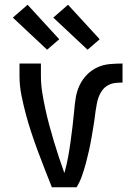

<svg xmlns="http://www.w3.org/2000/svg" viewBox="-20 -787 540 807"><path d="M198 0Q183 -38 168 -76Q153 -114 139 -152Q125 -190 112 -229Q99 -268 88.5 -307.5Q78 -347 70 -387Q62 -427 62 -468V-520H152V-468Q152 -433 157.5 -398.5Q163 -364 170.5 -329.5Q178 -295 187 -261.5Q196 -228 206 -194.5Q216 -161 227 -128Q238 -95 250 -61V-62L251 -61Q260 -93 266 -125.5Q272 -158 276.5 -191Q281 -224 285 -257Q289 -290 292 -323Q294 -350 298.5 -377Q303 -404 314.5 -428.5Q326 -453 345 -472.5Q364 -492 388.5 -503.5Q413 -515 440.5 -517.5Q468 -520 495 -520V-440Q479 -440 463 -438Q447 -436 433 -428Q419 -420 409.5 -407Q400 -394 394.5 -379Q389 -364 386.5 -348Q384 -332 381 -316V-315Q378 -288 373.5 -261Q369 -234 364.5 -207.5Q360 -181 354 -154Q348 -127 341 -101Q334 -75 325 -49Q316 -23 302 0ZM348 -578 204 -713 266 -767 399 -622ZM178 -578 34 -713 96 -767 229 -622Z"/></svg>

Font: Iosevka Curly Medium
Style: Regular
Weight: 500
Monospace: yes
Designer: Belleve Invis
Foundry: Belleve Invis
Version: Version 22.1.2; ttfautohint (v1.8.4)